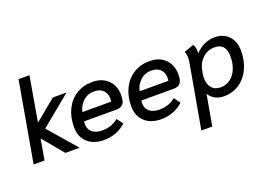

<svg xmlns="http://www.w3.org/2000/svg" viewBox="-126 -1083 2314 1652"><g transform="rotate(-20 1030.5 -257.5)"><path d="M143 -734H243L172 -325L366 -485H492L213 -256L435 0H305L147 -190L114 0H14Z M450 -182Q450 -274 485 -345Q520 -416 583.5 -455.5Q647 -495 729 -495Q794 -495 838.5 -468.5Q883 -442 904.5 -398.5Q926 -355 926 -305Q926 -243 905 -221.5Q884 -200 847 -200H549Q547 -191 547 -174Q547 -128 579.5 -100.5Q612 -73 670 -73Q757 -73 818 -124L860 -68Q821 -31 769 -10.5Q717 10 657 10Q562 10 506 -42Q450 -94 450 -182ZM826 -280Q828 -289 828 -308Q828 -355 799 -384Q770 -413 717 -413Q656 -413 614.5 -373.5Q573 -334 563 -280Z M974 -182Q974 -274 1009 -345Q1044 -416 1107.5 -455.5Q1171 -495 1253 -495Q1318 -495 1362.5 -468.5Q1407 -442 1428.5 -398.5Q1450 -355 1450 -305Q1450 -243 1429 -221.5Q1408 -200 1371 -200H1073Q1071 -191 1071 -174Q1071 -128 1103.5 -100.5Q1136 -73 1194 -73Q1281 -73 1342 -124L1384 -68Q1345 -31 1293 -10.5Q1241 10 1181 10Q1086 10 1030 -42Q974 -94 974 -182ZM1350 -280Q1352 -289 1352 -308Q1352 -355 1323 -384Q1294 -413 1241 -413Q1180 -413 1138.5 -373.5Q1097 -334 1087 -280Z M1572 -356Q1578 -388 1578 -409Q1578 -438 1566 -465L1655 -497Q1673 -474 1673 -435Q1673 -421 1672 -414Q1708 -453 1753.5 -474.5Q1799 -496 1850 -496Q1930 -496 1978 -445.5Q2026 -395 2026 -309Q2026 -218 1992 -145.5Q1958 -73 1896.5 -32Q1835 9 1755 9Q1708 9 1673.5 -10.5Q1639 -30 1620 -63L1570 219H1470ZM1924 -295Q1924 -351 1899 -383Q1874 -415 1820 -415Q1755 -415 1709.5 -371Q1664 -327 1653 -261L1647 -227Q1645 -217 1645 -196Q1645 -143 1672.5 -108Q1700 -73 1755 -73Q1804 -73 1842.5 -101Q1881 -129 1902.5 -179.5Q1924 -230 1924 -295Z"/></g></svg>

Font: Niramit Medium
Style: Italic
Weight: 500
Italic angle: -10°
Designer: Katatrad Aksorn Co.,Ltd.
Foundry: Cadson Demak Co.,Ltd.
Version: Version 1.000; ttfautohint (v1.6)